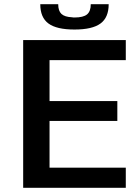

<svg xmlns="http://www.w3.org/2000/svg" viewBox="-20 -890 656 910"><path d="M576.2 -605H214.8V-411.1H536.1V-316.9H214.8V-95.2H576.2V0H89.8V-700.2H576.2ZM495.1 -870.1Q495.1 -807.1 456.3 -778.6Q417.5 -750 333 -750Q248.5 -750 209.7 -778.6Q170.9 -807.1 170.9 -870.1H255.9Q255.9 -838.4 271.2 -824Q286.6 -809.6 321.8 -808.1Q324.7 -807.1 333 -807.1Q375 -807.1 392.6 -821.8Q410.2 -836.4 410.2 -870.1Z"/></svg>

Font: Fivo Sans Modern Med
Style: Regular
Weight: 450
Designer: Alexander Slobzheninov
Foundry: Alexander Slobzheninov
Version: 1.0